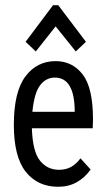

<svg xmlns="http://www.w3.org/2000/svg" viewBox="-20 -705 415 735"><path d="M203 10Q124 10 78.5 -47.5Q33 -105 33 -227Q33 -353 77 -412Q121 -471 193 -471Q257 -471 296.5 -420Q336 -369 336 -248Q336 -230 335 -214H102Q105 -125 133 -90Q161 -55 206 -55Q233 -55 253 -66.5Q273 -78 288 -99L327 -56Q304 -24 273 -7Q242 10 203 10ZM104 -277H266Q266 -408 190 -408Q156 -408 133.5 -378.5Q111 -349 104 -277ZM117 -508 78 -545 183 -685H203L309 -545L270 -508L193 -604Z"/></svg>

Font: Inconsolata Condensed Medium
Style: Regular
Weight: 500
Width: 3
Monospace: yes
Designer: Raph Levien, Cyreal, Brenton Simpson
Foundry: Raph Levien, Cyreal, Google
Version: Version 3.100; ttfautohint (v1.8.4.7-5d5b)